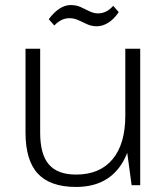

<svg xmlns="http://www.w3.org/2000/svg" viewBox="-20 -733 666 760"><path d="M139 -208Q139 -122 173.5 -82Q208 -42 281 -42Q375 -42 425.5 -102.5Q476 -163 476 -275L507 -339V-275Q507 -140 449 -66.5Q391 7 281 7Q179 7 130 -45.5Q81 -98 81 -208V-540H139ZM535 0H501L476 -184V-540H535ZM173 -657Q193 -684 215 -698.5Q237 -713 260 -713Q282 -713 299.5 -705Q317 -697 334 -688.5Q351 -680 368 -680Q384 -680 399 -687Q414 -694 428 -710L450 -685Q431 -657 408.5 -643Q386 -629 363 -629Q342 -629 324 -637.5Q306 -646 289.5 -653.5Q273 -661 255 -661Q239 -661 224 -654Q209 -647 195 -632Z"/></svg>

Font: Pathway Extreme 8pt Thin 12pt
Style: Regular
Weight: 100
Version: Version 1.001;gftools[0.9.26]